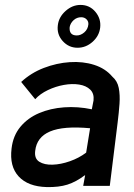

<svg xmlns="http://www.w3.org/2000/svg" viewBox="-20 -755 543 780"><path d="M170 5Q94 3 56 -38Q18 -79 27 -152Q33 -204 63 -240Q93 -276 139 -295.5Q185 -315 240.5 -319Q296 -323 353 -311L360 -347Q363 -375 346.5 -391Q330 -407 301.5 -411.5Q273 -416 239.5 -410Q206 -404 174.5 -389Q143 -374 123 -352L66 -422Q106 -459 158 -479Q210 -499 263.5 -502.5Q317 -506 362.5 -491.5Q408 -477 436 -444Q457 -426 462.5 -397.5Q468 -369 465.5 -333.5Q463 -298 458 -258L426 0H318L326 -44Q289 -16 254 -5Q219 6 170 5ZM330 -135 346 -234Q238 -244 183.5 -221Q129 -198 123 -142Q119 -111 139.5 -98Q160 -85 193.5 -86Q227 -87 264 -100Q301 -113 330 -135ZM295 -561Q259 -561 234.5 -588.5Q210 -616 215 -653Q219 -686 246.5 -710.5Q274 -735 307 -735Q344 -735 367.5 -707Q391 -679 387 -643Q383 -609 356 -585Q329 -561 295 -561ZM310 -685Q292 -685 279 -673Q266 -661 263 -645Q260 -611 292 -611Q308 -611 322.5 -623.5Q337 -636 339 -656Q340 -668 331.5 -676.5Q323 -685 310 -685Z"/></svg>

Font: Kulim Park SemiBold
Style: Italic
Weight: 600
Italic angle: -8°
Designer: Noponies / Dale Sattler
Foundry: Noponies
Version: Version 1.000; ttfautohint (v1.8.3)